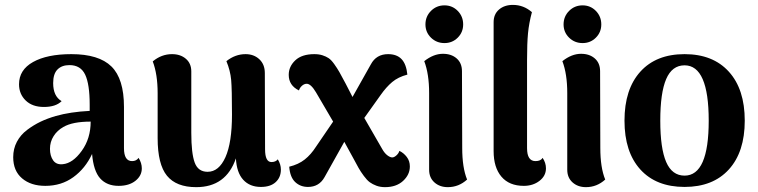

<svg xmlns="http://www.w3.org/2000/svg" viewBox="-20 -753 3110 788"><path d="M466.8 9.8Q418.5 9.8 391.1 -20.8Q363.8 -51.3 357.9 -121.1Q330.1 -61.5 281 -25.9Q231.9 9.8 166 9.8Q106.9 9.8 70.6 -21Q34.2 -51.8 34.2 -107.9Q34.2 -142.6 49.3 -171.1Q64.5 -199.7 91.1 -219.7Q117.7 -239.7 146.2 -253.4Q174.8 -267.1 209 -276.9Q268.6 -293.9 348.1 -297.9V-323.2Q348.1 -407.2 329.6 -446.5Q311 -485.8 265.1 -485.8Q233.9 -485.8 216.1 -468Q198.2 -450.2 198.2 -412.1Q198.2 -357.9 232.9 -337.9Q209 -314 160.2 -314Q112.8 -314 85.4 -340.6Q58.1 -367.2 58.1 -407.2Q58.1 -466.3 115.7 -498.5Q173.3 -530.8 272.9 -530.8Q385.7 -530.8 437.3 -480.2Q488.8 -429.7 488.8 -314V-145Q488.8 -91.8 522 -91.8Q539.6 -91.8 548.8 -105Q562 -84 562 -62Q562 -31.7 535.9 -11Q509.8 9.8 466.8 9.8ZM237.8 -79.1Q278.8 -83 315.4 -133.8Q352.1 -184.6 352.1 -253.9Q277.8 -253.9 240.2 -231.9Q214.8 -217.8 200 -194.3Q185.1 -170.9 185.1 -142.1Q185.1 -113.3 198.2 -94.7Q211.4 -76.2 237.8 -79.1Z M987.8 -530.8Q1022 -530.8 1044.4 -509.8Q1066.9 -488.8 1066.9 -453.1L1067.9 -140.1Q1067.9 -87.9 1094.2 -87.9Q1111.3 -87.9 1120.1 -99.1Q1132.8 -78.6 1132.8 -57.1Q1132.8 -24.9 1111.3 -5.4Q1089.8 14.2 1050.8 14.2Q1004.9 14.2 978 -15.4Q951.2 -44.9 948.2 -103Q907.7 15.1 785.2 15.1Q703.6 15.1 665.3 -31.7Q627 -78.6 627 -186V-370.1Q627 -448.2 606.9 -501Q642.6 -530.8 686 -530.8Q720.7 -530.8 742.9 -511.7Q765.1 -492.7 765.1 -460V-208Q765.1 -123.5 779.1 -85.7Q793 -47.9 832 -47.9Q878.4 -47.9 905.3 -107.9Q932.1 -168 932.1 -282.2Q932.1 -387.7 928.7 -425.3Q925.3 -462.9 909.2 -502Q945.3 -530.8 987.8 -530.8Z M1560.1 15.1Q1541 15.1 1525.1 9.3Q1509.3 3.4 1497.8 -4.9Q1486.3 -13.2 1473.4 -30.8Q1460.4 -48.3 1451.7 -63.7Q1442.9 -79.1 1428.2 -106.9L1393.1 -170.9L1312 -25.9Q1289.6 14.2 1244.1 14.2Q1212.9 14.2 1191.7 -5.6Q1170.4 -25.4 1167 -68.8Q1205.1 -78.1 1230.7 -98.4Q1256.3 -118.7 1276.9 -150.9L1347.2 -253.9L1276.9 -374Q1255.9 -409.2 1238.8 -409.2Q1228.5 -409.2 1219.2 -400.9Q1210 -392.6 1207 -381.8Q1165 -402.3 1165 -445.8Q1165 -480 1191.9 -505.4Q1218.8 -530.8 1270 -530.8Q1289.1 -530.8 1303.5 -526.1Q1317.9 -521.5 1328.6 -514.4Q1339.4 -507.3 1351.6 -490.2Q1363.8 -473.1 1373 -457Q1382.3 -440.9 1398.9 -409.2L1426.8 -355L1502 -488.8Q1524.4 -530.8 1572.8 -530.8Q1608.4 -530.8 1627.9 -510.5Q1647.5 -490.2 1651.9 -446.8Q1614.3 -437 1589.6 -416.3Q1564.9 -395.5 1542 -362.8L1475.1 -269L1548.8 -141.1Q1558.1 -124.5 1569.6 -115.7Q1581.1 -106.9 1589.8 -106.9Q1597.7 -106.9 1606.9 -115.2Q1616.2 -123.5 1619.1 -133.8Q1636.7 -125.5 1649.4 -108.9Q1662.1 -92.3 1662.1 -69.8Q1662.1 -36.1 1634.3 -10.5Q1606.4 15.1 1560.1 15.1Z M1804.2 -576.2Q1771.5 -576.2 1748.8 -598.4Q1726.1 -620.6 1726.1 -652.8Q1726.1 -685.5 1748.8 -708.3Q1771.5 -731 1804.2 -731Q1836.4 -731 1858.6 -708.3Q1880.9 -685.5 1880.9 -652.8Q1880.9 -620.6 1858.6 -598.4Q1836.4 -576.2 1804.2 -576.2ZM1721.2 -502Q1759.3 -532.2 1797.9 -532.2Q1832.5 -532.2 1854.2 -513.2Q1876 -494.1 1876 -460.9L1877 -146Q1877 -64.9 1897 -16.1Q1862.8 15.1 1817.9 15.1Q1784.7 15.1 1762.9 -4.4Q1741.2 -23.9 1741.2 -56.2V-371.1Q1741.2 -449.2 1721.2 -502Z M2129.9 9.8Q2069.8 9.8 2037.8 -28.1Q2005.9 -65.9 2005.9 -132.8V-662.1Q2005.9 -694.8 2028.1 -713.9Q2050.3 -732.9 2085 -732.9Q2128.9 -732.9 2163.1 -703.1Q2150.9 -657.7 2147 -616Q2143.1 -574.2 2143.1 -507.8V-145Q2143.1 -91.8 2177.7 -91.8Q2199.2 -91.8 2207 -105Q2220.7 -85 2220.7 -62Q2220.7 -31.2 2194.1 -10.7Q2167.5 9.8 2129.9 9.8Z M2371.1 -576.2Q2338.4 -576.2 2315.7 -598.4Q2293 -620.6 2293 -652.8Q2293 -685.5 2315.7 -708.3Q2338.4 -731 2371.1 -731Q2403.3 -731 2425.5 -708.3Q2447.8 -685.5 2447.8 -652.8Q2447.8 -620.6 2425.5 -598.4Q2403.3 -576.2 2371.1 -576.2ZM2288.1 -502Q2326.2 -532.2 2364.7 -532.2Q2399.4 -532.2 2421.1 -513.2Q2442.9 -494.1 2442.9 -460.9L2443.8 -146Q2443.8 -64.9 2463.9 -16.1Q2429.7 15.1 2384.8 15.1Q2351.6 15.1 2329.8 -4.4Q2308.1 -23.9 2308.1 -56.2V-371.1Q2308.1 -449.2 2288.1 -502Z M2543 -257.8Q2543 -386.7 2607.9 -458.7Q2672.9 -530.8 2789.6 -530.8Q2906.2 -530.8 2971.4 -458.7Q3036.6 -386.7 3036.6 -257.8Q3036.6 -129.4 2971.4 -57.6Q2906.2 14.2 2789.6 14.2Q2672.9 14.2 2607.9 -57.6Q2543 -129.4 2543 -257.8ZM2689.9 -257.8Q2689.9 -144 2714.1 -88.1Q2738.3 -32.2 2789.6 -32.2Q2888.7 -32.2 2888.7 -257.8Q2888.7 -484.9 2789.6 -484.9Q2738.3 -484.9 2714.1 -428.5Q2689.9 -372.1 2689.9 -257.8Z"/></svg>

Font: Arima
Style: Bold
Weight: 700
Designer: Joana Correia and Natanael Gama
Foundry: NDISCOVER
Version: Version 1.100;Glyphs 3.1.2 (3151)